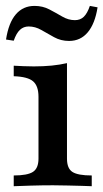

<svg xmlns="http://www.w3.org/2000/svg" viewBox="-20 -643 357 663"><path d="M27.4 0V-37.1Q75 -37.1 94 -49.6Q112.9 -62.1 112.9 -95.2V-308.9Q112.9 -346 94.4 -362.1Q75.8 -378.2 27.4 -379.8V-416.1Q43.5 -415.3 61.3 -414.5Q79 -413.7 96.8 -413.7Q129.8 -413.7 158.5 -416.5Q187.1 -419.4 211.3 -425V-95.2Q211.3 -61.3 230.2 -49.2Q249.2 -37.1 296.8 -37.1V0Q284.7 -0.8 262.5 -1.2Q240.3 -1.6 214.5 -2.4Q188.7 -3.2 162.9 -3.2Q124.2 -3.2 85.5 -2Q46.8 -0.8 27.4 0ZM218.5 -501.6Q190.3 -501.6 166.9 -514.5Q143.5 -527.4 122.6 -539.5Q101.6 -551.6 79 -551.6Q61.3 -551.6 48.8 -539.9Q36.3 -528.2 27.4 -502.4L0.8 -506.5Q9.7 -564.5 34.7 -593.5Q59.7 -622.6 99.2 -622.6Q127.4 -622.6 150.4 -610.5Q173.4 -598.4 194.8 -585.9Q216.1 -573.4 238.7 -573.4Q257.3 -573.4 269.4 -585.1Q281.5 -596.8 290.3 -622.6L316.9 -617.7Q308.1 -561.3 283.1 -531.5Q258.1 -501.6 218.5 -501.6Z"/></svg>

Font: Playfair 9pt SemiBold
Style: Regular
Weight: 600
Designer: Claus Eggers Sørensen
Foundry: Claus Eggers Sørensen
Version: Version 2.001;gftools[0.9.30]